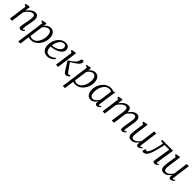

<svg xmlns="http://www.w3.org/2000/svg" viewBox="543 -2544 4781 4781"><g transform="rotate(45 2933.0 -153.5)"><path d="M185.5 -414.5Q206 -444.5 231.2 -471Q256.5 -497.5 284.8 -517.8Q313 -538 343 -549.2Q373 -560.5 403 -560.5Q453.5 -560.5 482.8 -529.8Q512 -499 512 -422.5Q512 -400 507.8 -369Q503.5 -338 497.8 -305.2Q492 -272.5 486.5 -244Q482 -217.5 476.2 -187.2Q470.5 -157 466 -127.8Q461.5 -98.5 461 -75.5Q460.5 -59.5 463.2 -50.8Q466 -42 473.5 -42Q483.5 -42 495.2 -48.2Q507 -54.5 521.5 -68.5L533 -47Q529 -40 514.5 -26.2Q500 -12.5 478.8 -1.2Q457.5 10 431.5 10Q415 10 402.8 4Q390.5 -2 384.2 -14.5Q378 -27 379 -48Q380 -64 382.5 -85.2Q385 -106.5 389.2 -130.2Q393.5 -154 398.2 -178.2Q403 -202.5 407 -224.5Q411 -246.5 415.8 -271.2Q420.5 -296 424.5 -321.5Q428.5 -347 431.2 -371.5Q434 -396 434 -417Q434 -448.5 427.5 -466.2Q421 -484 407 -491.8Q393 -499.5 369 -499.5Q347 -499.5 321 -487.2Q295 -475 268.8 -453.8Q242.5 -432.5 218.8 -404.8Q195 -377 177.5 -346.5L130 0H54L119.5 -484L69 -506L75.5 -538.5L182.5 -560L201.5 -550Z M604 254 706.5 -490.5 652 -509.5 658 -538.5 770 -560 788 -550 777 -465Q793 -490 817.2 -511.8Q841.5 -533.5 872.2 -547.2Q903 -561 938 -561Q994 -561 1030.2 -534.2Q1066.5 -507.5 1084.2 -460.8Q1102 -414 1102 -353Q1102 -306 1088.8 -255.5Q1075.5 -205 1049.8 -157.8Q1024 -110.5 986.5 -72.5Q949 -34.5 900.5 -12.2Q852 10 793 10Q774.5 10 753.8 6.2Q733 2.5 714.5 -1.5L679 254ZM722.5 -61Q738 -47.5 758.8 -41.2Q779.5 -35 803.5 -35Q846.5 -35 881 -54.8Q915.5 -74.5 941.8 -107.2Q968 -140 985.5 -181.2Q1003 -222.5 1011.8 -266.2Q1020.5 -310 1020.5 -350.5Q1020.5 -401 1008.8 -435.8Q997 -470.5 975.2 -488.5Q953.5 -506.5 923.5 -506.5Q890.5 -506.5 860.5 -490.5Q830.5 -474.5 807 -450.2Q783.5 -426 770.5 -401.5Z M1572.5 -90Q1558.5 -70 1529 -46.5Q1499.5 -23 1459.5 -6.5Q1419.5 10 1372.5 10Q1321 10 1284.2 -8.2Q1247.5 -26.5 1224.5 -58Q1201.5 -89.5 1191 -128.5Q1180.5 -167.5 1181.5 -209Q1182.5 -278 1204.5 -341.2Q1226.5 -404.5 1264.8 -453.8Q1303 -503 1354.2 -531.8Q1405.5 -560.5 1466 -560.5Q1511.5 -560.5 1541.2 -545Q1571 -529.5 1585.8 -502.8Q1600.5 -476 1600.5 -442Q1600.5 -397 1576.8 -362.2Q1553 -327.5 1514.2 -302.2Q1475.5 -277 1430.2 -260.5Q1385 -244 1341 -235.5Q1297 -227 1264 -226.5Q1261.5 -196.5 1266.5 -164.5Q1271.5 -132.5 1285.2 -105Q1299 -77.5 1323.2 -60.5Q1347.5 -43.5 1384.5 -43.5Q1412 -43.5 1441.2 -52Q1470.5 -60.5 1499.8 -77.8Q1529 -95 1555 -122ZM1449.5 -517Q1410 -517 1377.8 -493.8Q1345.5 -470.5 1322 -433.2Q1298.5 -396 1284.2 -352.2Q1270 -308.5 1266 -267Q1300.5 -268.5 1336.5 -277Q1372.5 -285.5 1405.8 -300.5Q1439 -315.5 1465.2 -335.8Q1491.5 -356 1506.8 -382Q1522 -408 1522 -438.5Q1522 -477 1502.8 -497Q1483.5 -517 1449.5 -517Z M1677.5 0 1743 -484.5 1692 -506 1698 -538.5 1806 -560 1828 -547 1753.5 0ZM2034 10.5Q2017.5 10.5 2003 4.8Q1988.5 -1 1976.2 -13Q1964 -25 1953 -44L1806 -280.5Q1843.5 -306.5 1877.8 -329.5Q1912 -352.5 1941.8 -377.2Q1971.5 -402 1994 -433Q2009.5 -453.5 2015.2 -473.5Q2021 -493.5 2023 -509Q2026 -525 2033 -535.5Q2040 -546 2050.2 -551Q2060.5 -556 2072.5 -556Q2090 -556 2100.8 -544.5Q2111.5 -533 2112.5 -514.5Q2113 -500.5 2107.5 -484.8Q2102 -469 2089.5 -451.5Q2071.5 -426 2040.5 -400.5Q2009.5 -375 1975 -352.8Q1940.5 -330.5 1910.2 -312.5Q1880 -294.5 1863.5 -283.5L1863 -309.5L2015 -94.5Q2029.5 -75 2044.2 -61.8Q2059 -48.5 2071.5 -48.5Q2081.5 -48.5 2091.5 -53Q2101.5 -57.5 2116 -73L2131.5 -46.5Q2123.5 -32.5 2109.8 -19.5Q2096 -6.5 2076.8 2Q2057.5 10.5 2034 10.5Z M2171.5 254 2274 -490.5 2219.5 -509.5 2225.5 -538.5 2337.5 -560 2355.5 -550 2344.5 -465Q2360.5 -490 2384.8 -511.8Q2409 -533.5 2439.8 -547.2Q2470.5 -561 2505.5 -561Q2561.5 -561 2597.8 -534.2Q2634 -507.5 2651.8 -460.8Q2669.5 -414 2669.5 -353Q2669.5 -306 2656.2 -255.5Q2643 -205 2617.2 -157.8Q2591.5 -110.5 2554 -72.5Q2516.5 -34.5 2468 -12.2Q2419.5 10 2360.5 10Q2342 10 2321.2 6.2Q2300.5 2.5 2282 -1.5L2246.5 254ZM2290 -61Q2305.5 -47.5 2326.2 -41.2Q2347 -35 2371 -35Q2414 -35 2448.5 -54.8Q2483 -74.5 2509.2 -107.2Q2535.5 -140 2553 -181.2Q2570.5 -222.5 2579.2 -266.2Q2588 -310 2588 -350.5Q2588 -401 2576.2 -435.8Q2564.5 -470.5 2542.8 -488.5Q2521 -506.5 2491 -506.5Q2458 -506.5 2428 -490.5Q2398 -474.5 2374.5 -450.2Q2351 -426 2338 -401.5Z M3141 -84Q3137.5 -59.5 3144.8 -50.8Q3152 -42 3160 -42Q3170 -42 3180.5 -49.2Q3191 -56.5 3205 -70.5L3218 -49.5Q3214.5 -43 3201 -28.8Q3187.5 -14.5 3166.5 -2.2Q3145.5 10 3119.5 10Q3092.5 10 3076.8 -5.5Q3061 -21 3063 -57.5L3069 -101Q3051 -74 3027.5 -48.5Q3004 -23 2973.2 -6.5Q2942.5 10 2902.5 10Q2851 10 2816.2 -16.2Q2781.5 -42.5 2763.8 -89Q2746 -135.5 2746 -196Q2746 -242.5 2759.2 -293.2Q2772.5 -344 2798.5 -391.5Q2824.5 -439 2862.8 -477.2Q2901 -515.5 2951.2 -538Q3001.5 -560.5 3063 -560.5Q3085 -560.5 3110.8 -554.8Q3136.5 -549 3157 -539.5L3208 -559ZM3122 -491.5Q3108 -504 3089.5 -509.8Q3071 -515.5 3049.5 -515.5Q3006.5 -515.5 2971.5 -497.2Q2936.5 -479 2909.5 -447.2Q2882.5 -415.5 2864 -374.8Q2845.5 -334 2836.2 -289Q2827 -244 2827 -200Q2827 -148 2838.2 -113.2Q2849.5 -78.5 2869.8 -61.2Q2890 -44 2916 -44Q2944.5 -44 2968.8 -55.5Q2993 -67 3013.5 -85.2Q3034 -103.5 3050 -124.5Q3066 -145.5 3077 -165.5Z M3466 -550 3450.5 -414.5Q3471 -444.5 3496 -471Q3521 -497.5 3549.2 -517.8Q3577.5 -538 3607.5 -549.2Q3637.5 -560.5 3668 -560.5Q3704 -560.5 3727.5 -546Q3751 -531.5 3762.5 -501.2Q3774 -471 3774 -423Q3774 -418.5 3773.5 -412.8Q3773 -407 3772.5 -400.2Q3772 -393.5 3771 -385.5L3758.5 -398Q3777 -431 3801.5 -460.5Q3826 -490 3854 -512.5Q3882 -535 3912 -547.8Q3942 -560.5 3973 -560.5Q4022.5 -560.5 4052.8 -528Q4083 -495.5 4083 -421.5Q4083 -400 4079.2 -369.8Q4075.5 -339.5 4070 -306.8Q4064.5 -274 4059 -244Q4054.5 -217 4049.2 -187Q4044 -157 4040 -128Q4036 -99 4034.5 -75.5Q4033.5 -59.5 4036 -50.8Q4038.5 -42 4046.5 -42Q4058.5 -42 4071 -49.8Q4083.5 -57.5 4101 -75L4112.5 -54.5Q4107.5 -46 4092.5 -30.8Q4077.5 -15.5 4055.5 -2.8Q4033.5 10 4006.5 10Q3989 10 3977.2 4Q3965.5 -2 3960 -14.8Q3954.5 -27.5 3955 -47Q3955.5 -69 3959.8 -99.5Q3964 -130 3969.8 -163Q3975.5 -196 3980 -227Q3985 -255.5 3990.8 -288.8Q3996.5 -322 4000.8 -355.5Q4005 -389 4005 -417Q4005 -464.5 3989.8 -481.5Q3974.5 -498.5 3942.5 -498.5Q3921 -498.5 3895.8 -485.8Q3870.5 -473 3844.8 -450Q3819 -427 3795.5 -397Q3772 -367 3754.5 -332.5L3772 -382Q3770.5 -360 3767.2 -334.8Q3764 -309.5 3760.5 -284.8Q3757 -260 3753.5 -238L3721 0H3642.5L3675.5 -224.5Q3680 -254 3685.2 -288.2Q3690.5 -322.5 3693.8 -356Q3697 -389.5 3697 -417Q3697 -464.5 3683.2 -482Q3669.5 -499.5 3633.5 -499.5Q3611.5 -499.5 3585.8 -487.5Q3560 -475.5 3534 -454.2Q3508 -433 3484.2 -405.5Q3460.5 -378 3442.5 -346.5L3395 0H3319L3384.5 -484L3334 -506L3340.5 -538.5L3448 -560Z M4333.5 10Q4298.5 10 4272.8 -2Q4247 -14 4232.8 -41.8Q4218.5 -69.5 4218.5 -117.5Q4218.5 -134 4220 -156Q4221.5 -178 4224.5 -202.5Q4227.5 -227 4230.5 -250.5Q4233.5 -274 4237 -293.5L4265.5 -482.5L4214.5 -505.5L4220 -537L4329 -558.5L4347.5 -548.5L4311.5 -289Q4309 -268.5 4306.2 -247.8Q4303.5 -227 4300.8 -206.8Q4298 -186.5 4296.2 -167Q4294.5 -147.5 4294.5 -130Q4294.5 -95.5 4303.2 -76.8Q4312 -58 4328 -51Q4344 -44 4365.5 -44Q4394 -44 4424.8 -61.8Q4455.5 -79.5 4483.2 -107.5Q4511 -135.5 4530 -167L4581.5 -553.5H4657.5L4593.5 -78.5Q4591 -60.5 4594.8 -51.2Q4598.5 -42 4606.5 -42Q4616.5 -42 4629.5 -50Q4642.5 -58 4660 -75.5L4671.5 -54Q4667 -46.5 4651.8 -31.2Q4636.5 -16 4614 -3.5Q4591.5 9 4565 9Q4537 9 4525 -9Q4513 -27 4517 -55Q4517 -57 4517.8 -63Q4518.5 -69 4519.8 -77.5Q4521 -86 4522 -94.5Q4523 -103 4524 -109.5L4523 -110Q4506.5 -87 4486.5 -65.5Q4466.5 -44 4442.5 -27Q4418.5 -10 4391.2 0Q4364 10 4333.5 10Z M5180.5 -76.5Q5177.5 -58 5181.5 -50Q5185.5 -42 5192 -42Q5202 -42 5213.5 -48Q5225 -54 5240 -68.5L5251.5 -47Q5247 -39.5 5231.8 -25.8Q5216.5 -12 5194.8 -1Q5173 10 5148.5 10Q5123.5 10 5107.5 -4.5Q5091.5 -19 5097 -52L5168.5 -498.5H5004.5Q4981.5 -386 4959.5 -303.2Q4937.5 -220.5 4916.5 -163.2Q4895.5 -106 4875 -70Q4854.5 -33.5 4826 -12.8Q4797.5 8 4762 8Q4751 8 4734.8 3.5Q4718.5 -1 4717 -4L4736 -91Q4738.5 -89 4748 -85.5Q4757.5 -82 4770 -79Q4782.5 -76 4794 -76Q4808.5 -76 4822.5 -93.5Q4836.5 -111 4850 -139.8Q4863.5 -168.5 4875.8 -203.5Q4888 -238.5 4898 -273.5Q4911.5 -319 4922 -363.2Q4932.5 -407.5 4939.8 -442.8Q4947 -478 4949.5 -496L4867.5 -510.5L4872.5 -547.5H5253Z M5479.5 10Q5444.5 10 5418.8 -2Q5393 -14 5378.8 -41.8Q5364.5 -69.5 5364.5 -117.5Q5364.5 -134 5366 -156Q5367.5 -178 5370.5 -202.5Q5373.5 -227 5376.5 -250.5Q5379.5 -274 5383 -293.5L5411.5 -482.5L5360.5 -505.5L5366 -537L5475 -558.5L5493.5 -548.5L5457.5 -289Q5455 -268.5 5452.2 -247.8Q5449.5 -227 5446.8 -206.8Q5444 -186.5 5442.2 -167Q5440.5 -147.5 5440.5 -130Q5440.5 -95.5 5449.2 -76.8Q5458 -58 5474 -51Q5490 -44 5511.5 -44Q5540 -44 5570.8 -61.8Q5601.5 -79.5 5629.2 -107.5Q5657 -135.5 5676 -167L5727.5 -553.5H5803.5L5739.5 -78.5Q5737 -60.5 5740.8 -51.2Q5744.5 -42 5752.5 -42Q5762.5 -42 5775.5 -50Q5788.5 -58 5806 -75.5L5817.5 -54Q5813 -46.5 5797.8 -31.2Q5782.5 -16 5760 -3.5Q5737.5 9 5711 9Q5683 9 5671 -9Q5659 -27 5663 -55Q5663 -57 5663.8 -63Q5664.5 -69 5665.8 -77.5Q5667 -86 5668 -94.5Q5669 -103 5670 -109.5L5669 -110Q5652.5 -87 5632.5 -65.5Q5612.5 -44 5588.5 -27Q5564.5 -10 5537.2 0Q5510 10 5479.5 10Z"/></g></svg>

Font: Merriweather 36pt Light
Style: Italic
Weight: 300
Italic angle: -7.8°
Version: Version 2.101